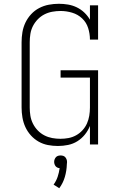

<svg xmlns="http://www.w3.org/2000/svg" viewBox="-20 -763 640 1014"><path d="M286 8Q259 8 233 3Q207 -2 184 -15Q161 -28 143 -48Q125 -68 114 -92Q103 -116 98.5 -142.5Q94 -169 94 -195V-540Q94 -567 98.5 -593.5Q103 -620 114.5 -644Q126 -668 144.5 -688Q163 -708 187 -720.5Q211 -733 237.5 -738Q264 -743 291 -743Q315 -743 339 -739Q363 -735 385 -724.5Q407 -714 425 -697Q443 -680 455 -659V-735H498V-554H455Q455 -585 445.5 -615Q436 -645 413.5 -666Q391 -687 361 -696Q331 -705 300 -705Q278 -705 256 -701Q234 -697 214.5 -687Q195 -677 179.5 -661Q164 -645 154 -625.5Q144 -606 140.5 -584Q137 -562 137 -540V-195Q137 -173 140.5 -151.5Q144 -130 154 -110Q164 -90 179.5 -74Q195 -58 214.5 -48Q234 -38 255.5 -34Q277 -30 299 -30Q321 -30 342 -34Q363 -38 382 -48.5Q401 -59 416 -75.5Q431 -92 439.5 -111.5Q448 -131 451.5 -152Q455 -173 455 -195V-353H300V-392H498V0H455V-98Q445 -73 428 -52Q411 -31 388.5 -17Q366 -3 339.5 2.5Q313 8 286 8ZM293 231 263 212Q277 193 284.5 170.5Q292 148 295 125Q289 125 283 122Q277 119 273.5 114.5Q270 110 268 104Q266 98 266 92Q266 85 268.5 78.5Q271 72 275.5 67Q280 62 286.5 60Q293 58 300 58Q307 58 313.5 60Q320 62 324.5 67Q329 72 331.5 78.5Q334 85 334 92V94L333 105Q332 139 322.5 171.5Q313 204 293 231Z"/></svg>

Font: Iosevka Curly Slab XLtEx
Style: Regular
Weight: 200
Width: 7
Monospace: yes
Designer: Belleve Invis
Foundry: Belleve Invis
Version: Version 11.1.0; ttfautohint (v1.8.3)